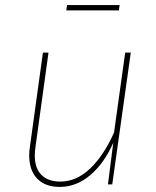

<svg xmlns="http://www.w3.org/2000/svg" viewBox="-20 -726 616 756"><path d="M95 -115Q95 -132 98 -150L149 -519H171L120 -150Q117 -131 117 -114Q117 -63 143.5 -37Q170 -11 217 -11Q281 -11 335 -62.5Q389 -114 429 -204L473 -519H495L422 0H405L426 -164Q391 -84 336 -37Q281 10 215 10Q158 10 126.5 -22.5Q95 -55 95 -115ZM448 -685H241L244 -706H451Z"/></svg>

Font: Fira Sans Thin
Style: Italic
Weight: 250
Italic angle: -8°
Designer: Carrois Corporate & Edenspiekermann AG
Foundry: Carrois Corporate GbR & Edenspiekermann AG
Version: Version 4.203